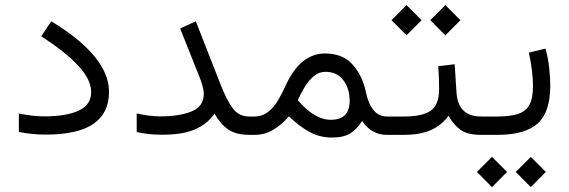

<svg xmlns="http://www.w3.org/2000/svg" viewBox="-20 -538 2270 766"><path d="M55.2 -85Q113.3 -73.7 154.8 -73.7Q245.1 -73.7 294.4 -96.9Q343.8 -120.1 343.8 -170.4Q343.8 -220.2 292.5 -275.6Q241.2 -331.1 144.5 -393.1L184.6 -453.1Q300.8 -382.3 357.9 -312Q415 -241.7 415 -171.9Q415 -87.4 353.3 -44.2Q291.5 -1 161.1 -1Q132.8 -1 106 -3.9Q79.1 -6.8 55.2 -11.7Z M525.4 -85.4Q577.1 -73.7 620.1 -73.7Q694.8 -73.7 743.9 -93.3Q793 -112.8 793 -163.6Q793 -178.7 786.9 -199Q780.8 -219.2 774.9 -233.4L698.7 -424.3L761.2 -453.1L859.9 -201.2Q883.3 -140.6 907.7 -106.9Q932.1 -73.2 974.6 -73.2H995.1V0H974.6Q922.4 0 891.1 -21Q859.9 -42 835.9 -84.5Q806.6 -43 757.6 -21.7Q708.5 -0.5 627.4 -0.5Q596.7 -0.5 572 -3.4Q547.4 -6.3 525.4 -11.2Z M1132.8 -73.7Q1102.5 -39.1 1069.1 -19.5Q1035.6 0 996.1 0H975.6V-73.2H993.7Q1026.4 -73.2 1049.6 -91.6Q1072.8 -109.9 1088.9 -137.2Q1105 -164.6 1116.7 -190.4Q1147.9 -260.3 1187.7 -292.5Q1227.5 -324.7 1276.4 -324.7Q1347.2 -324.7 1386.5 -280.8Q1425.8 -236.8 1439.5 -171.9Q1448.7 -125.5 1469.7 -99.4Q1490.7 -73.2 1523.9 -73.2H1537.6V0H1523.4Q1461.9 0 1424.8 -55.2Q1402.8 -21.5 1376.7 -5.4Q1350.6 10.7 1303.7 10.7Q1255.9 10.7 1215.1 -11.5Q1174.3 -33.7 1132.8 -73.7ZM1168 -138.2Q1200.7 -100.1 1233.6 -80.1Q1266.6 -60.1 1299.8 -60.1Q1375 -60.1 1375 -135.3Q1375 -185.1 1349.6 -218.3Q1324.2 -251.5 1278.8 -251.5Q1252.4 -251.5 1231.9 -234.1Q1211.4 -216.8 1195.6 -190.7Q1179.7 -164.6 1168 -138.2Z M1912.1 0H1898.9Q1844.7 0 1816.9 -20.3Q1789.1 -40.5 1769.5 -76.2Q1743.2 -39.6 1700.7 -19.8Q1658.2 0 1590.8 0H1518.1V-73.2H1591.8Q1665.5 -73.2 1698.5 -96.4Q1731.4 -119.6 1731.9 -181.6Q1731.9 -204.1 1731 -228Q1730 -252 1728.5 -273.9L1793.9 -281.7L1801.3 -168.5Q1807.6 -73.2 1899.4 -73.2H1912.1ZM1696.8 -457.5 1756.8 -517.6 1816.9 -457.5 1756.8 -397ZM1542 -457.5 1602.1 -517.6 1662.1 -457.5 1602.1 -397Z M2156.2 -344.2Q2166.5 -307.6 2170.9 -268.6Q2175.3 -229.5 2175.3 -195.8Q2175.3 -90.3 2125 -45.2Q2074.7 0 1965.3 0H1892.6V-73.2H1965.3Q2014.2 -73.2 2045.4 -83Q2076.7 -92.8 2091.6 -118.9Q2106.4 -145 2106.4 -194.3Q2106.4 -222.2 2102.1 -258.3Q2097.7 -294.4 2089.8 -328.1ZM2037.6 147.9 2097.7 87.9 2157.7 147.9 2097.7 208.5ZM1882.8 147.9 1942.9 87.9 2002.9 147.9 1942.9 208.5Z"/></svg>

Font: Vazir Light
Style: Light
Weight: 300
Designer: Saber Rastikerdar
Foundry: Saber Rastikerdar
Version: Version 30.0.0